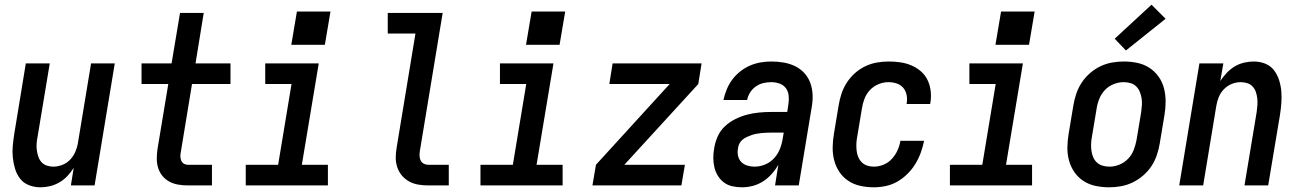

<svg xmlns="http://www.w3.org/2000/svg" viewBox="-20 -790 5540 818"><path d="M152 8Q127 8 103.5 -1Q80 -10 65.5 -29Q51 -48 44 -71.5Q37 -95 34.5 -119.5Q32 -144 34.5 -170Q37 -196 41 -221L90 -520H192L140 -207Q137 -193 136 -178Q135 -163 137 -149Q139 -135 143.5 -122Q148 -109 157 -99Q166 -89 179.5 -84.5Q193 -80 207 -80Q226 -80 245.5 -87.5Q265 -95 279 -110Q293 -125 301 -143.5Q309 -162 312 -181L368 -520H469L383 0H282L294 -75Q283 -57 267.5 -40.5Q252 -24 233 -13Q214 -2 193.5 3Q173 8 152 8Z M780 0Q759 0 739 -3.5Q719 -7 702 -16Q685 -25 672.5 -40Q660 -55 654 -74Q648 -93 648 -113.5Q648 -134 651 -155L697 -432H583V-520H711L747 -735H848L813 -520H962V-432H798L750 -140Q748 -131 748.5 -122Q749 -113 752.5 -105Q756 -97 763.5 -92.5Q771 -88 780 -88H883V0Z M1027 0V-88H1165L1222 -432H1110V-520H1338L1266 -88H1377V0ZM1221 -599 1245 -741H1388L1364 -599Z M1805 0Q1783 0 1762 -3.5Q1741 -7 1723 -17Q1705 -27 1692 -42.5Q1679 -58 1672.5 -77.5Q1666 -97 1666 -118.5Q1666 -140 1670 -162L1750 -647H1632V-735H1866L1769 -148Q1767 -137 1767.5 -126Q1768 -115 1772 -106.5Q1776 -98 1785 -93Q1794 -88 1805 -88H1892V0Z M2027 0V-88H2165L2222 -432H2110V-520H2338L2266 -88H2377V0ZM2221 -599 2245 -741H2388L2364 -599Z M2504 0 2519 -88 2833 -432H2576L2590 -520H2969L2955 -432L2640 -88H2898L2883 0Z M3141 8Q3120 8 3100 3.5Q3080 -1 3064.5 -12.5Q3049 -24 3038.5 -41Q3028 -58 3023.5 -77.5Q3019 -97 3019 -118Q3019 -139 3023 -160Q3027 -185 3038 -209.5Q3049 -234 3069 -252.5Q3089 -271 3113.5 -283Q3138 -295 3163 -301.5Q3188 -308 3213.5 -310.5Q3239 -313 3265 -313H3334L3339 -347Q3342 -365 3340 -383Q3338 -401 3328 -414.5Q3318 -428 3301 -434Q3284 -440 3266 -440Q3249 -440 3232 -436Q3215 -432 3200 -421.5Q3185 -411 3175.5 -395.5Q3166 -380 3163 -364H3062Q3067 -386 3076 -408.5Q3085 -431 3099.5 -450.5Q3114 -470 3133.5 -485.5Q3153 -501 3175 -510.5Q3197 -520 3220 -524Q3243 -528 3266 -528Q3293 -528 3319 -523.5Q3345 -519 3367.5 -508Q3390 -497 3407 -478.5Q3424 -460 3432.5 -436Q3441 -412 3442 -385.5Q3443 -359 3438 -332L3383 0H3282L3296 -88Q3284 -67 3267.5 -48.5Q3251 -30 3230.5 -17Q3210 -4 3187 2Q3164 8 3141 8ZM3195 -80Q3218 -80 3240.5 -89.5Q3263 -99 3279 -117Q3295 -135 3303.5 -157.5Q3312 -180 3315 -202L3319 -225H3265Q3254 -225 3244 -224.5Q3234 -224 3223.5 -223Q3213 -222 3202.5 -220Q3192 -218 3182 -214.5Q3172 -211 3162 -206.5Q3152 -202 3143.5 -195Q3135 -188 3130 -178Q3125 -168 3124 -157Q3121 -141 3124.5 -125.5Q3128 -110 3138.5 -99.5Q3149 -89 3164 -84.5Q3179 -80 3195 -80Z M3703 8Q3674 8 3646 2Q3618 -4 3595 -19Q3572 -34 3556.5 -57Q3541 -80 3534 -107Q3527 -134 3527.5 -163Q3528 -192 3533 -221L3553 -341Q3557 -366 3565 -390.5Q3573 -415 3587.5 -437.5Q3602 -460 3622 -478Q3642 -496 3666 -507.5Q3690 -519 3715.5 -523.5Q3741 -528 3765 -528Q3791 -528 3815.5 -524.5Q3840 -521 3862.5 -511.5Q3885 -502 3903 -486.5Q3921 -471 3931.5 -449.5Q3942 -428 3945 -403Q3948 -378 3944 -353Q3943 -351 3943 -349.5Q3943 -348 3943 -347H3842Q3842 -348 3842.5 -348.5Q3843 -349 3843 -350Q3846 -368 3842.5 -385.5Q3839 -403 3828 -416Q3817 -429 3800 -434.5Q3783 -440 3765 -440Q3744 -440 3723 -431.5Q3702 -423 3686.5 -406.5Q3671 -390 3663 -369Q3655 -348 3652 -327L3632 -207Q3629 -192 3628.5 -177.5Q3628 -163 3629.5 -148.5Q3631 -134 3636.5 -121Q3642 -108 3651.5 -98.5Q3661 -89 3674.5 -84.5Q3688 -80 3703 -80Q3724 -80 3744.5 -88.5Q3765 -97 3780 -113.5Q3795 -130 3804 -150Q3813 -170 3816 -190H3917Q3912 -165 3903 -140Q3894 -115 3880 -92Q3866 -69 3846.5 -49.5Q3827 -30 3803.5 -16.5Q3780 -3 3754 2.5Q3728 8 3703 8Z M4027 0V-88H4165L4222 -432H4110V-520H4338L4266 -88H4377V0ZM4221 -599 4245 -741H4388L4364 -599Z M4705 8Q4676 8 4647.5 2Q4619 -4 4596 -19Q4573 -34 4557.5 -56.5Q4542 -79 4534.5 -106Q4527 -133 4527.5 -162.5Q4528 -192 4533 -221L4553 -341Q4557 -366 4565.5 -391Q4574 -416 4588.5 -438Q4603 -460 4623.5 -478Q4644 -496 4668 -507.5Q4692 -519 4717.5 -523.5Q4743 -528 4768 -528Q4798 -528 4826 -522Q4854 -516 4877 -501Q4900 -486 4916 -463.5Q4932 -441 4939 -414Q4946 -387 4946 -357.5Q4946 -328 4941 -299L4921 -179Q4917 -154 4908.5 -129Q4900 -104 4885.5 -82Q4871 -60 4850 -42Q4829 -24 4805 -12.5Q4781 -1 4755.5 3.5Q4730 8 4705 8ZM4707 -80Q4728 -80 4749 -88.5Q4770 -97 4786 -113.5Q4802 -130 4810 -151Q4818 -172 4822 -193L4842 -313Q4844 -328 4845 -343Q4846 -358 4843.5 -372.5Q4841 -387 4835.5 -400Q4830 -413 4820 -422.5Q4810 -432 4796 -436Q4782 -440 4767 -440Q4746 -440 4724.5 -431.5Q4703 -423 4687.5 -406.5Q4672 -390 4663.5 -369Q4655 -348 4652 -327L4632 -207Q4629 -192 4628.5 -177Q4628 -162 4630 -147.5Q4632 -133 4637.5 -120Q4643 -107 4653.5 -97.5Q4664 -88 4678 -84Q4692 -80 4707 -80ZM4777 -575 4729 -625 4886 -770 4946 -710Z M5004 0 5090 -520H5192L5179 -445Q5191 -463 5206.5 -479.5Q5222 -496 5240.5 -507Q5259 -518 5280 -523Q5301 -528 5321 -528Q5347 -528 5370 -519Q5393 -510 5407.5 -491Q5422 -472 5429.5 -448.5Q5437 -425 5439 -400.5Q5441 -376 5439 -350Q5437 -324 5433 -299L5383 0H5282L5334 -313Q5336 -327 5337 -342Q5338 -357 5336.5 -371Q5335 -385 5330.5 -398Q5326 -411 5317 -421Q5308 -431 5294.5 -435.5Q5281 -440 5266 -440Q5247 -440 5228 -432.5Q5209 -425 5194.5 -410Q5180 -395 5172.5 -376.5Q5165 -358 5162 -339L5106 0Z"/></svg>

Font: Iosevka SS04 Semibold Oblique
Style: Regular
Weight: 600
Italic angle: -9°
Monospace: yes
Designer: Belleve Invis
Foundry: Belleve Invis
Version: Version 19.0.0; ttfautohint (v1.8.4)